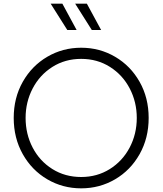

<svg xmlns="http://www.w3.org/2000/svg" viewBox="-20 -1018 889 1050"><path d="M55 -373Q55 -483 104.5 -570.5Q154 -658 238.5 -707.5Q323 -757 424 -757Q525 -757 609.5 -707.5Q694 -658 743.5 -570.5Q793 -483 793 -373Q793 -263 743.5 -175Q694 -87 609.5 -37.5Q525 12 424 12Q323 12 238.5 -37.5Q154 -87 104.5 -175Q55 -263 55 -373ZM424 -50Q511 -50 580.5 -93.5Q650 -137 689 -211Q728 -285 728 -373Q728 -460 689.5 -534Q651 -608 581.5 -652Q512 -696 424 -696Q336 -696 266.5 -652Q197 -608 158.5 -534Q120 -460 120 -373Q120 -285 158.5 -211Q197 -137 266.5 -93.5Q336 -50 424 -50ZM391 -998H455L533 -854H482ZM321 -998 399 -854H348L257 -998Z"/></svg>

Font: BLUETTI 2.0 Extralight
Style: Roman
Weight: 200
Designer: Stijn de Vries
Foundry: tokotype
Version: Version 2.005;October 31, 2023;FontCreator 14.0.0.2814 64-bi